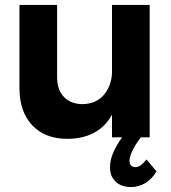

<svg xmlns="http://www.w3.org/2000/svg" viewBox="-20 -558 696 780"><path d="M552 0Q528 32 517 56Q506 80 506 96Q506 108 512.5 114.5Q519 121 530 121Q542 121 553 112.5Q564 104 575 90L616 138Q597 170 570 186Q543 202 512 202Q497 202 482 198Q467 194 454.5 184Q442 174 434.5 159Q427 144 427 121Q427 92 440 62Q453 32 476 0H435V-92Q407 -42 361 -18Q315 6 253 6Q163 6 111 -49Q59 -104 59 -200V-538H212V-244Q212 -193 240 -164Q268 -135 316 -135Q369 -136 400 -170.5Q431 -205 435 -259V-538H588V0Z"/></svg>

Font: Montserrat Semi Bold
Style: Regular
Weight: 600
Designer: Julieta Ulanovsky
Foundry: Julieta Ulanovsky
Version: Version 3.001 September 28, 2015